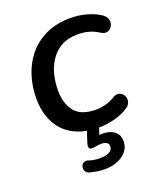

<svg xmlns="http://www.w3.org/2000/svg" viewBox="-130 -582 730 862"><g transform="rotate(-20 235.5 -151.5)"><path d="M264 9Q189 9 139.5 -18.5Q90 -46 65.5 -95.5Q41 -145 41 -210Q41 -264 57 -315.5Q73 -367 105.5 -407.5Q138 -448 189 -472.5Q240 -497 309 -497Q346 -497 381.5 -487.5Q417 -478 443 -462Q460 -452 466.5 -439.5Q473 -427 471 -414.5Q469 -402 461.5 -393Q454 -384 442 -381.5Q430 -379 416 -387Q392 -403 367.5 -410Q343 -417 314 -417Q268 -417 236 -399.5Q204 -382 183.5 -351.5Q163 -321 154 -285Q145 -249 145 -211Q145 -147 175.5 -109Q206 -71 277 -71Q299 -71 323 -77Q347 -83 372 -99Q384 -105 395 -103Q406 -101 414 -92.5Q422 -84 424 -73Q426 -62 421.5 -50Q417 -38 402 -29Q376 -11 337 -1Q298 9 264 9ZM222 194Q203 194 185.5 191Q168 188 152 184Q138 180 133.5 169.5Q129 159 131.5 148.5Q134 138 143.5 132.5Q153 127 167 132Q178 136 192 138Q206 140 220 140Q248 140 264 131Q280 122 280 105Q280 94 271.5 87.5Q263 81 246 81Q238 81 229.5 82Q221 83 213 85Q205 86 199 86Q193 86 190 83Q186 78 185.5 73.5Q185 69 187 60L213 -20H271L246 56L219 47Q231 44 243 42Q255 40 265 40Q301 40 322.5 56.5Q344 73 344 104Q344 144 309 169Q274 194 222 194Z"/></g></svg>

Font: Nunito ExtraLight SemiBold
Style: Italic
Weight: 600
Italic angle: -9°
Version: Version 3.602